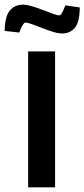

<svg xmlns="http://www.w3.org/2000/svg" viewBox="-28 -806 363 826"><path d="M239 -662Q223 -662 200 -669Q177 -676 153 -685.5Q129 -695 109.5 -702Q90 -709 82 -709Q76 -709 69.5 -698Q63 -687 59 -676.5Q55 -666 55 -666L-8 -673Q-7 -735 14 -760.5Q35 -786 71 -786Q87 -786 110 -779Q133 -772 156.5 -763Q180 -754 199 -747Q218 -740 227 -740Q233 -740 239 -751Q245 -762 249 -772.5Q253 -783 253 -783L315 -774Q315 -712 294.5 -687Q274 -662 239 -662ZM93 0V-585H209V0Z"/></svg>

Font: Ruda
Style: Bold
Weight: 700
Designer: Mariela Monsalve and Angelina Sanchez
Foundry: Mariela Monsalve and Angelina Sanchez
Version: Version 2.000